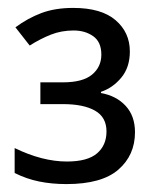

<svg xmlns="http://www.w3.org/2000/svg" viewBox="-20 -873 390 485"><path d="M165 -853Q236 -853 272 -822Q308 -791 308 -743Q308 -703 286.5 -677Q265 -651 235 -641V-638Q274 -631 297.5 -605.5Q321 -580 321 -539Q321 -481 279 -444.5Q237 -408 148 -408Q111 -408 79 -414.5Q47 -421 17 -436V-499Q87 -465 149 -465Q201 -465 225 -485.5Q249 -506 249 -541Q249 -577 220 -593.5Q191 -610 139 -610H82V-665H139Q189 -665 212.5 -684.5Q236 -704 236 -735Q236 -767 215.5 -781.5Q195 -796 166 -796Q135 -796 108.5 -785.5Q82 -775 55 -758L19 -804Q50 -827 84.5 -840Q119 -853 165 -853Z"/></svg>

Font: RS Noto Sans
Style: Regular
Weight: 400
Designer: Monotype Design Team
Foundry: Monotype Imaging Inc.
Version: Version 3.10